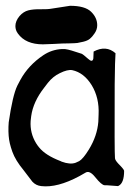

<svg xmlns="http://www.w3.org/2000/svg" viewBox="-20 -662 474 676"><path d="M43 -543.9Q34.2 -555.7 34.2 -570.3Q34.2 -587.9 48.8 -605.5Q62.5 -621.1 79.6 -625.5Q96.7 -629.9 122.6 -629.4Q148.4 -628.9 163.1 -631.8Q223.6 -641.6 226.6 -641.6Q279.3 -641.6 300.8 -620.6Q322.3 -599.6 322.3 -573.2Q322.3 -557.6 312.5 -543.9Q304.7 -532.2 296.4 -525.4Q288.1 -518.6 273.4 -515.1Q258.8 -511.7 252.4 -510.7Q246.1 -509.8 224.1 -509.3Q202.1 -508.8 198.2 -508.8Q195.3 -508.8 169.4 -507.3Q143.6 -505.9 130.9 -505.9Q70.3 -505.9 43 -543.9ZM234.4 -415Q275.4 -406.2 302.7 -362.3Q330.1 -317.4 327.1 -257.8L326.2 -233.4Q322.3 -183.6 293 -135.7Q272.5 -102.5 258.8 -94.7L246.1 -88.9Q226.6 -82 197.3 -92.8L193.4 -94.7Q139.6 -115.2 117.2 -143.6Q112.3 -149.4 107.4 -157.2Q85 -193.4 87.9 -236.3Q88.9 -244.1 89.8 -252.9Q96.7 -303.7 135.7 -353.5Q140.6 -360.4 148.4 -370.1Q166 -392.6 190.4 -404.3Q217.8 -418 234.4 -415ZM309.6 -480.5Q309.6 -480.5 308.6 -456.1Q305.7 -440.4 290 -455.1Q272.5 -470.7 267.6 -472.7Q219.7 -488.3 219.7 -487.3Q209 -490.2 197.3 -489.3Q162.1 -487.3 132.8 -467.8Q80.1 -432.6 51.8 -380.9L41 -360.4Q24.4 -326.2 10.7 -231.4Q9.8 -224.6 9.8 -215.8Q8.8 -181.6 14.6 -157.2Q17.6 -144.5 23.4 -127.9Q34.2 -97.7 62.5 -63.5L93.8 -22.5Q106.4 -8.8 125 -6.8Q181.6 0 259.8 -42Q272.5 -48.8 280.3 -53.7Q294.9 -63.5 314.5 -39.1Q337.9 -9.8 348.6 -9.8Q351.6 -9.8 355.5 -9.8L395.5 -6.8L397.5 -7.8Q417 -17.6 417 -60.5Q417 -65.4 396.5 -85.9Q384.8 -98.6 384.8 -105.5Q382.8 -125 383.8 -364.3Q384.8 -455.1 386.7 -474.6Q353.5 -503.9 309.6 -480.5Z"/></svg>

Font: LPEducational
Style: Medium
Weight: 500
Designer: Based on Essays1743, by John Stracke, which says:

Based on the typeface in a 1743 English translation of the essays of 
Version: Version 001.204